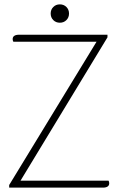

<svg xmlns="http://www.w3.org/2000/svg" viewBox="-20 -859 546 879"><path d="M22 -12 422 -668H41Q38 -674 38 -680Q38 -690 45.5 -695Q53 -700 67 -700H472V-688L74 -32H477Q480 -26 480 -20Q480 -10 472.5 -5Q465 0 451 0H22ZM212 -797Q212 -815 224 -827Q236 -839 254 -839Q272 -839 284 -827Q296 -815 296 -797Q296 -779 284 -767Q272 -755 254 -755Q236 -755 224 -767Q212 -779 212 -797Z"/></svg>

Font: Thasadith
Style: Regular
Weight: 400
Designer: Cadson Demak Co.,Ltd.
Foundry: Cadson Demak Co.,Ltd.
Version: Version 1.000; ttfautohint (v1.6)